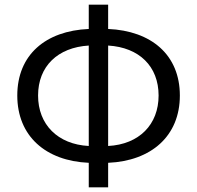

<svg xmlns="http://www.w3.org/2000/svg" viewBox="-20 -778 843 822"><path d="M443 -583C576 -575 659 -494 659 -369C659 -245 576 -160 443 -153ZM360 -153C227 -160 143 -245 143 -369C143 -494 227 -575 360 -583ZM443 -758H360V-654C175 -646 54 -543 54 -369C54 -196 175 -89 360 -81V24H443V-81C628 -89 750 -196 750 -369C750 -543 628 -646 443 -654Z"/></svg>

Font: Noto Sans Mono CJK SC Regular
Style: Regular
Weight: 400
Designer: Ryoko NISHIZUKA (kana & ideographs); Paul D. Hunt (Latin, Greek & Cyrillic); Wenlong ZHANG (bopomofo); Sandoll Communica
Foundry: Adobe Systems Incorporated
Version: Version 1.005;PS 1.005;hotconv 1.0.96;makeotf.lib2.5.65012